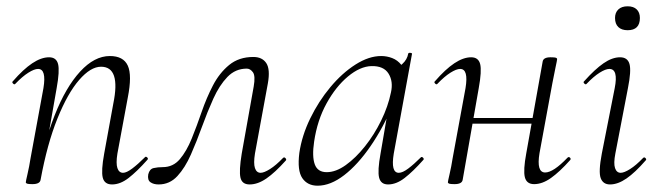

<svg xmlns="http://www.w3.org/2000/svg" viewBox="-20 -577 2095 610"><path d="M336 9Q312 9 306.5 -12.5Q301 -34 311 -89L340 -248Q364 -365 301 -365Q268 -365 231.5 -323Q195 -281 162.5 -200.5Q130 -120 109 -6L98 -7Q119 -123 154 -211.5Q189 -300 234.5 -349.5Q280 -399 329 -399Q372 -399 386 -368.5Q400 -338 386 -267L353 -89Q348 -58 353 -43Q358 -28 371 -28Q382 -28 400 -41.5Q418 -55 440 -77Q443 -81 447.5 -77Q452 -73 448 -69Q415 -32 388.5 -11.5Q362 9 336 9ZM83 8Q70 8 66 6.5Q62 5 62 2Q62 -1 67.5 -24.5Q73 -48 77 -74L118 -297Q128 -358 101 -358Q89 -358 70 -346Q51 -334 29 -311Q26 -307 21.5 -311.5Q17 -316 21 -319Q54 -357 82.5 -376Q111 -395 136 -395Q159 -395 164.5 -373.5Q170 -352 160 -297L109 -6Q107 8 83 8Z M484 9Q468 9 458 2Q448 -5 451 -23Q455 -40 468 -43Q481 -46 497 -46Q530 -46 551.5 -71.5Q573 -97 589 -136.5Q605 -176 620.5 -221Q636 -266 656.5 -305.5Q677 -345 708 -370.5Q739 -396 785 -396Q813 -396 826 -376.5Q839 -357 831 -312L790 -89Q785 -58 790 -43Q795 -28 808 -28Q819 -28 838 -40Q857 -52 879 -75Q883 -79 887 -74.5Q891 -70 888 -67Q854 -29 826.5 -10Q799 9 773 9Q749 9 744 -12.5Q739 -34 748 -89L786 -302Q792 -336 783.5 -347.5Q775 -359 764 -359Q728 -359 702.5 -332.5Q677 -306 658 -264Q639 -222 622 -175Q605 -128 586.5 -86Q568 -44 543.5 -17.5Q519 9 484 9Z M989 13Q957 13 940.5 -11Q924 -35 931 -91Q939 -146 965.5 -200.5Q992 -255 1029.5 -300Q1067 -345 1109.5 -372Q1152 -399 1191 -399Q1209 -399 1226 -392.5Q1243 -386 1255 -371Q1267 -356 1269 -332L1231 -357Q1242 -359 1258 -373.5Q1274 -388 1277 -407Q1279 -410 1284.5 -409Q1290 -408 1289 -406L1231 -89Q1221 -28 1247 -28Q1259 -28 1277 -41.5Q1295 -55 1317 -77Q1320 -80 1324 -76Q1328 -72 1325 -69Q1292 -32 1265.5 -11.5Q1239 9 1213 9Q1190 9 1184.5 -12.5Q1179 -34 1189 -89L1213 -229L1229 -246Q1198 -172 1157.5 -113Q1117 -54 1073.5 -20.5Q1030 13 989 13ZM1018 -30Q1047 -30 1078.5 -52.5Q1110 -75 1139.5 -112Q1169 -149 1191 -194Q1213 -239 1222 -283Q1230 -318 1214.5 -343Q1199 -368 1160 -367Q1124 -366 1085.5 -334Q1047 -302 1017.5 -248.5Q988 -195 978 -127Q971 -80 980 -55Q989 -30 1018 -30Z M1424 8Q1411 8 1407 6.5Q1403 5 1403 2Q1403 -1 1408.5 -24.5Q1414 -48 1418 -74L1459 -297Q1469 -358 1442 -358Q1430 -358 1411 -346Q1392 -334 1370 -311Q1367 -307 1362.5 -311.5Q1358 -316 1362 -319Q1395 -357 1423.5 -376Q1452 -395 1477 -395Q1500 -395 1505.5 -373.5Q1511 -352 1501 -297L1450 -6Q1448 8 1424 8ZM1459 -184 1463 -202H1693L1690 -184ZM1677 8Q1653 8 1647.5 -14Q1642 -36 1652 -90L1704 -381Q1706 -395 1729 -395Q1743 -395 1746.5 -393.5Q1750 -392 1750 -389Q1750 -386 1745 -363Q1740 -340 1735 -313L1694 -90Q1684 -29 1712 -29Q1738 -29 1783 -76Q1787 -80 1791 -76Q1795 -72 1791 -68Q1758 -31 1730.5 -11.5Q1703 8 1677 8Z M1918 9Q1896 9 1888.5 -11Q1881 -31 1892 -89L1933 -297Q1945 -358 1916 -358Q1904 -358 1885 -346Q1866 -334 1844 -311Q1841 -307 1836.5 -311.5Q1832 -316 1836 -319Q1870 -357 1897.5 -376Q1925 -395 1950 -395Q1974 -395 1980 -373.5Q1986 -352 1975 -297L1935 -89Q1929 -58 1934 -43Q1939 -28 1952 -28Q1963 -28 1982 -40Q2001 -52 2023 -75Q2027 -79 2031 -74.5Q2035 -70 2031 -67Q1998 -29 1970.5 -10Q1943 9 1918 9ZM1974 -481Q1955 -481 1944.5 -491Q1934 -501 1934 -520Q1934 -537 1944.5 -547Q1955 -557 1974 -557Q1993 -557 2003 -547Q2013 -537 2013 -520Q2013 -481 1974 -481Z"/></svg>

Font: Cormorant Infant Light
Style: Italic
Weight: 300
Italic angle: -10°
Designer: Christian Thalmann (Catharsis Fonts)
Foundry: Catharsis Fonts
Version: Version 4.001